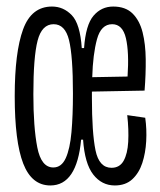

<svg xmlns="http://www.w3.org/2000/svg" viewBox="-20 -557 488 587"><path d="M134 10Q77 10 51 -57Q25 -124 25 -263Q25 -397 50.5 -467Q76 -537 139 -537Q174 -537 199.5 -510.5Q225 -484 230 -410H237Q242 -481 266 -509Q290 -537 326 -537Q364 -537 385.5 -515.5Q407 -494 416 -458Q425 -422 425.5 -376Q426 -330 422 -280L261 -277Q261 -268 261 -258Q261 -151 272 -97.5Q283 -44 321 -44Q346 -44 358 -65.5Q370 -87 372 -123.5Q374 -160 369 -205L424 -197Q429 -162 427 -125.5Q425 -89 415 -58.5Q405 -28 384.5 -9Q364 10 331 10Q291 10 265 -23.5Q239 -57 234 -130H228Q215 10 134 10ZM323 -483Q289 -483 276.5 -437Q264 -391 262 -321L370 -323Q375 -397 365 -440Q355 -483 323 -483ZM143 -45Q168 -45 181 -73.5Q194 -102 198.5 -153Q203 -204 203 -271Q203 -386 191 -434.5Q179 -483 144 -483Q108 -483 95 -433Q82 -383 82 -269Q82 -168 94 -106.5Q106 -45 143 -45Z"/></svg>

Font: Bricolage Grotesque 96pt Condensed ExtraLight
Style: Regular
Weight: 200
Width: 3
Designer: Mathieu Triay
Foundry: Atelier Triay
Version: Version 1.001; ttfautohint (v1.8.4.7-5d5b);gftools[0.9.33.de